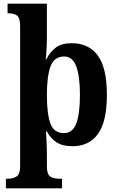

<svg xmlns="http://www.w3.org/2000/svg" viewBox="-20 -780 643 1040"><path d="M12 240V188H23Q52 188 70.5 175.5Q89 163 89 120V-638Q89 -684 72 -696Q55 -708 29 -708H21V-760H234V-575Q234 -556 233 -532Q232 -508 230.5 -487.5Q229 -467 227 -459H231Q251 -499 282.5 -522.5Q314 -546 368 -546Q461 -546 510 -479Q559 -412 559 -266Q559 -122 511 -55Q463 12 372 12Q319 12 286.5 -9Q254 -30 234 -68H229Q230 -58 231 -37.5Q232 -17 233 7Q234 31 234 51V120Q234 164 252 176Q270 188 299 188H316V240ZM327 -59Q373 -59 393 -111Q413 -163 413 -266Q413 -367 393 -420.5Q373 -474 328 -474Q273 -474 253.5 -420Q234 -366 234 -267Q234 -163 253 -111Q272 -59 327 -59Z"/></svg>

Font: Noto Serif Sinhala SemiCondensed
Style: Bold
Weight: 700
Width: 4
Designer: Jelle Bosma - Monotype Design Team
Foundry: Monotype Imaging Inc.
Version: Version 2.007; ttfautohint (v1.8.4.7-5d5b)